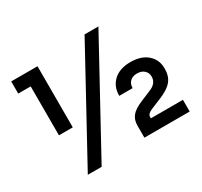

<svg xmlns="http://www.w3.org/2000/svg" viewBox="-145 -876 1152 1094"><g transform="rotate(-30 431.0 -329.0)"><path d="M141 22 525 -680H616L232 22ZM111 -255V-577H29V-657H202V-255ZM526 -79Q526 -117 546.5 -142Q567 -167 615 -187L684 -216Q736 -236 736 -281Q736 -306 718.5 -322Q701 -338 672 -338Q642 -338 625.5 -321.5Q609 -305 609 -278H521Q521 -339 561 -376Q601 -413 672 -413Q742 -413 782.5 -377.5Q823 -342 823 -286V-279Q823 -234 798.5 -203.5Q774 -173 716 -149L648 -121Q613 -107 613 -86V-77H824V0H526Z"/></g></svg>

Font: Cazoo Sans Medium
Style: Regular
Weight: 500
Designer: Jonathan Barnbrook, Julián Moncada
Foundry: Barnbrook Fonts
Version: Version 2.000;Glyphs 3.3 (3337)